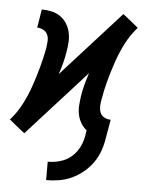

<svg xmlns="http://www.w3.org/2000/svg" viewBox="-74 -584 627 832"><g transform="rotate(5 239.5 -168.0)"><path d="M158 205V125Q175 125 192.5 122Q210 119 227 112Q244 105 258.5 93Q273 81 283.5 66Q294 51 300.5 34Q307 17 310 0L314 -25Q299 -37 289 -54Q279 -71 275 -90.5Q271 -110 272.5 -130.5Q274 -151 277 -172Q281 -198 288 -223.5Q295 -249 303 -273L46 11L12 -16L-21 -43Q9 -77 29.5 -117Q50 -157 64 -198Q78 -239 89.5 -281Q101 -323 109 -365Q111 -380 112 -395Q113 -410 107.5 -423Q102 -436 89 -443Q76 -450 62 -450L75 -530Q96 -530 117 -525.5Q138 -521 155 -509.5Q172 -498 183 -481Q194 -464 199 -443.5Q204 -423 203 -401.5Q202 -380 198 -358Q194 -332 187.5 -307Q181 -282 172 -257L429 -541L463 -514L496 -487Q466 -453 445.5 -413Q425 -373 411 -332Q397 -291 385.5 -249Q374 -207 367 -165Q364 -150 363.5 -135Q363 -120 368 -107Q373 -94 386 -87Q399 -80 414 -80L400 0Q396 28 386.5 55.5Q377 83 360 107.5Q343 132 319.5 151.5Q296 171 269 183.5Q242 196 214 200.5Q186 205 158 205Z"/></g></svg>

Font: Iosevka Curly Slab MdObl
Style: Regular
Weight: 500
Italic angle: -9°
Monospace: yes
Designer: Belleve Invis
Foundry: Belleve Invis
Version: Version 11.0.0; ttfautohint (v1.8.3)